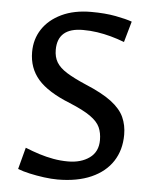

<svg xmlns="http://www.w3.org/2000/svg" viewBox="-49 -665 576 720"><g transform="rotate(5 239.5 -305.5)"><path d="M194 13.3Q171.5 13.3 143.1 9.6Q114.7 5.8 88.2 -0.1Q61.8 -6 43.7 -13.3L65.4 -95Q93.1 -83.8 119 -75.6Q145 -67.4 172 -62.5Q199 -57.6 227.3 -57.6Q276.3 -57.6 308.1 -80.6Q340 -103.6 340 -147.8Q340 -175.1 330.6 -195.8Q321.3 -216.5 294.3 -235.7Q267.3 -254.8 214.8 -276.4Q131.1 -309.9 94.4 -352.2Q57.7 -394.5 57.7 -454.9Q57.7 -503.3 82.6 -541.1Q107.5 -579 154.4 -601.4Q201.3 -623.8 265.7 -623.8Q318.1 -623.8 357.8 -616.3Q397.4 -608.8 419.9 -600.7L397.6 -522.1Q371.4 -532.1 346 -539Q320.5 -545.9 294.7 -549.8Q268.9 -553.7 240.9 -553.7Q145.3 -553.7 145.3 -470.7Q145.3 -443.7 156.9 -424.1Q168.6 -404.5 195.6 -387.5Q222.6 -370.6 267.3 -351.4Q332.1 -324.5 366.9 -298Q401.7 -271.4 415.2 -241.6Q428.7 -211.8 428.7 -175.6Q428.7 -118.2 401.1 -75.7Q373.5 -33.3 320.9 -10Q268.2 13.3 194 13.3Z"/></g></svg>

Font: Ancizar Sans Thin
Style: Regular
Weight: 100
Designer: Cesar Puertas, Viviana Monsalve, Julian Moncada, Julian Prieto, Jose Castro, Mariel Hernandez, Felipe Aragon, Sara Alarc
Version: Version 8.100